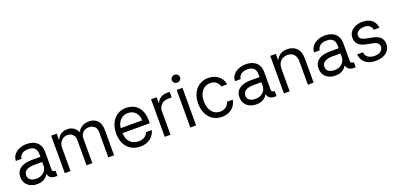

<svg xmlns="http://www.w3.org/2000/svg" viewBox="7 -1679 5404 2621"><g transform="rotate(-20 2709.5 -369.0)"><path d="M237.9 12.1Q186.1 12.1 143.8 -7.8Q101.6 -27.7 76.7 -65.2Q51.8 -102.6 51.8 -155.5Q51.8 -218.4 83.5 -255.3Q115.1 -292.3 166.5 -308.2Q218 -324.2 277.7 -323.9H404.1V-368.6Q404.1 -418.3 375 -449.2Q345.9 -480.1 287.6 -479.4Q219.5 -480.1 186.4 -450.8Q153.4 -421.5 153.4 -386.4L70.3 -385.7Q70.7 -435.7 100.1 -473.5Q129.6 -511.4 178.6 -532.5Q227.6 -553.6 286.2 -553.3Q319.6 -553.6 354.9 -544.9Q390.3 -536.2 420.5 -514.9Q450.6 -493.6 469.3 -456Q487.9 -418.3 487.9 -360.1L487.2 -107.2Q487.2 -89.1 500 -81.5Q512.8 -73.9 533.4 -73.9H534.1V0H512.8Q468.4 0 445 -14.2Q421.5 -28.4 412.8 -46Q404.1 -63.6 404.1 -73.9V-74.6H399.9Q391.7 -57.5 371.8 -37.3Q351.9 -17 318.7 -2.5Q285.5 12.1 237.9 12.1ZM250 -62.5Q300.1 -62.5 334.3 -82Q368.6 -101.6 386 -132.5Q403.4 -163.4 403.4 -197.4V-249.3H293.3Q134.9 -249.3 134.9 -150.6Q134.9 -106.9 167.4 -84.7Q199.9 -62.5 250 -62.5Z M640.6 0V-545.5H721.6V-460.2H728.7Q745.7 -503.9 783.7 -528.2Q821.7 -552.6 875 -552.6Q929 -552.6 965 -528.2Q1001.1 -503.9 1021.3 -460.2H1027Q1047.9 -502.5 1089.8 -527.5Q1131.7 -552.6 1190.3 -552.6Q1263.5 -552.6 1310 -506.9Q1356.5 -461.3 1356.5 -365.1V0H1272.7V-365.1Q1272.7 -425.4 1239.7 -451.3Q1206.7 -477.3 1161.9 -477.3Q1104.4 -477.3 1072.8 -442.6Q1041.2 -408 1041.2 -355.1V0H956V-373.6Q956 -420.1 925.8 -448.7Q895.6 -477.3 848 -477.3Q815.3 -477.3 787.1 -459.9Q758.9 -442.5 741.7 -411.8Q724.4 -381 724.4 -340.9V0Z M1738.6 11.4Q1659.8 11.4 1602.8 -23.6Q1545.8 -58.6 1515.1 -121.6Q1484.4 -184.7 1484.4 -268.5Q1484.4 -352.3 1515.1 -416.4Q1545.8 -480.5 1601 -516.5Q1656.2 -552.6 1730.1 -552.6Q1772.7 -552.6 1814.3 -538.4Q1855.8 -524.1 1889.9 -492.4Q1924 -460.6 1944.2 -408.4Q1964.5 -356.2 1964.5 -279.8V-244.3H1568.5Q1571.4 -157 1618.1 -110.4Q1664.8 -63.9 1738.6 -63.9Q1788 -63.9 1823.2 -84.9Q1858.3 -105.8 1874.3 -147.7H1958.1Q1938.6 -72.8 1880.1 -30.7Q1821.7 11.4 1738.6 11.4ZM1568.5 -316.8H1879.3Q1879.3 -386 1838.8 -431.6Q1798.3 -477.3 1730.1 -477.3Q1682.2 -477.3 1647 -454.9Q1611.9 -432.5 1591.6 -395.8Q1571.4 -359 1568.5 -316.8Z M2092.3 0V-545.5H2173.3V-463.1H2179Q2193.9 -503.6 2233 -528.8Q2272 -554 2321 -554H2365.1V-473H2313.9Q2254.3 -473 2215.2 -436.8Q2176.1 -400.6 2176.1 -345.2V0Z M2464.5 0V-545.5H2548.3V0ZM2507.1 -636.4Q2482.6 -636.4 2465 -653.1Q2447.4 -669.7 2447.4 -693.2Q2447.4 -716.6 2465 -733.3Q2482.6 -750 2507.1 -750Q2531.6 -750 2549.2 -733.3Q2566.8 -716.6 2566.8 -693.2Q2566.8 -669.7 2549.2 -653.1Q2531.6 -636.4 2507.1 -636.4Z M2923.3 11.4Q2846.6 11.4 2791.2 -24.9Q2735.8 -61.1 2706 -124.6Q2676.1 -188.2 2676.1 -269.9Q2676.1 -353 2706.9 -416.7Q2737.6 -480.5 2792.8 -516.5Q2848 -552.6 2921.9 -552.6Q2979.4 -552.6 3025.6 -531.2Q3071.7 -509.9 3101.2 -471.6Q3130.7 -433.2 3137.8 -382.1H3054Q3044.4 -419.4 3011.5 -448.3Q2978.7 -477.3 2923.3 -477.3Q2849.8 -477.3 2804.9 -421.3Q2759.9 -365.4 2759.9 -272.7Q2759.9 -177.9 2804.3 -120.9Q2848.7 -63.9 2923.3 -63.9Q2972.3 -63.9 3007.3 -89.1Q3042.3 -114.3 3054 -159.1H3137.8Q3130.7 -110.8 3102.8 -72.3Q3074.9 -33.7 3029.3 -11.2Q2983.7 11.4 2923.3 11.4Z M3421.2 12.1Q3369.3 12.1 3327.1 -7.8Q3284.8 -27.7 3259.9 -65.2Q3235.1 -102.6 3235.1 -155.5Q3235.1 -218.4 3266.7 -255.3Q3298.3 -292.3 3349.8 -308.2Q3401.3 -324.2 3460.9 -323.9H3587.4V-368.6Q3587.4 -418.3 3558.2 -449.2Q3529.1 -480.1 3470.9 -479.4Q3402.7 -480.1 3369.7 -450.8Q3336.6 -421.5 3336.6 -386.4L3253.6 -385.7Q3253.9 -435.7 3283.4 -473.5Q3312.9 -511.4 3361.9 -532.5Q3410.9 -553.6 3469.5 -553.3Q3502.8 -553.6 3538.2 -544.9Q3573.5 -536.2 3603.7 -514.9Q3633.9 -493.6 3652.5 -456Q3671.2 -418.3 3671.2 -360.1L3670.5 -107.2Q3670.5 -89.1 3683.2 -81.5Q3696 -73.9 3716.6 -73.9H3717.3V0H3696Q3651.6 0 3628.2 -14.2Q3604.8 -28.4 3596.1 -46Q3587.4 -63.6 3587.4 -73.9V-74.6H3583.1Q3574.9 -57.5 3555 -37.3Q3535.2 -17 3502 -2.5Q3468.8 12.1 3421.2 12.1ZM3433.2 -62.5Q3483.3 -62.5 3517.6 -82Q3551.8 -101.6 3569.2 -132.5Q3586.6 -163.4 3586.6 -197.4V-249.3H3476.6Q3318.2 -249.3 3318.2 -150.6Q3318.2 -106.9 3350.7 -84.7Q3383.2 -62.5 3433.2 -62.5Z M3907.7 -328.1V0H3823.9V-545.5H3904.8V-460.2H3911.9Q3931.1 -501.8 3970.2 -527.2Q4009.2 -552.6 4071 -552.6Q4153.8 -552.6 4204.7 -501.8Q4255.7 -451 4255.7 -346.6V0H4171.9V-340.9Q4171.9 -405.2 4138.5 -441.2Q4105.1 -477.3 4046.9 -477.3Q3986.9 -477.3 3947.3 -438.4Q3907.7 -399.5 3907.7 -328.1Z M4570.3 12.1Q4518.5 12.1 4476.2 -7.8Q4433.9 -27.7 4409.1 -65.2Q4384.2 -102.6 4384.2 -155.5Q4384.2 -218.4 4415.8 -255.3Q4447.4 -292.3 4498.9 -308.2Q4550.4 -324.2 4610.1 -323.9H4736.5V-368.6Q4736.5 -418.3 4707.4 -449.2Q4678.3 -480.1 4620 -479.4Q4551.8 -480.1 4518.8 -450.8Q4485.8 -421.5 4485.8 -386.4L4402.7 -385.7Q4403.1 -435.7 4432.5 -473.5Q4462 -511.4 4511 -532.5Q4560 -553.6 4618.6 -553.3Q4652 -553.6 4687.3 -544.9Q4722.7 -536.2 4752.8 -514.9Q4783 -493.6 4801.7 -456Q4820.3 -418.3 4820.3 -360.1L4819.6 -107.2Q4819.6 -89.1 4832.4 -81.5Q4845.2 -73.9 4865.8 -73.9H4866.5V0H4845.2Q4800.8 0 4777.3 -14.2Q4753.9 -28.4 4745.2 -46Q4736.5 -63.6 4736.5 -73.9V-74.6H4732.2Q4724.1 -57.5 4704.2 -37.3Q4684.3 -17 4651.1 -2.5Q4617.9 12.1 4570.3 12.1ZM4582.4 -62.5Q4632.5 -62.5 4666.7 -82Q4701 -101.6 4718.4 -132.5Q4735.8 -163.4 4735.8 -197.4V-249.3H4625.7Q4467.3 -249.3 4467.3 -150.6Q4467.3 -106.9 4499.8 -84.7Q4532.3 -62.5 4582.4 -62.5Z M5355.1 -397.7H5273.4Q5273.4 -409.1 5264.7 -428.6Q5256 -448.2 5232.1 -464.1Q5208.1 -480.1 5161.9 -480.1Q5111.9 -480.1 5077.6 -457.6Q5043.3 -435 5043.3 -399.9Q5043.3 -361.5 5066.9 -345.9Q5090.6 -330.3 5139.2 -320.3L5224.4 -303.3Q5307.9 -286.6 5338.6 -247.9Q5369.3 -209.2 5369.3 -152Q5369.3 -105.1 5343 -68.2Q5316.8 -31.2 5269.4 -9.9Q5221.9 11.4 5158.4 11.4Q5093.4 11.4 5051.8 -7.3Q5010.3 -25.9 4987.2 -53.6Q4964.1 -81.3 4955.3 -110.1Q4946.4 -138.8 4946.7 -159.1H5030.5Q5030.5 -116.1 5066.2 -87.2Q5101.9 -58.2 5166.9 -58.2Q5225.5 -58.2 5256.6 -85.4Q5287.6 -112.6 5287.6 -147.7Q5287.6 -176.1 5269.5 -196.7Q5251.4 -217.3 5201.7 -227.3L5106.5 -246.4Q5030.5 -261.7 4996.1 -297.8Q4961.6 -333.8 4961.6 -395.6Q4961.6 -441.8 4987.7 -477.1Q5013.8 -512.4 5059.1 -532.5Q5104.4 -552.6 5161.9 -552.6Q5222.3 -552.6 5260.3 -534.6Q5298.3 -516.7 5318.7 -490.6Q5339.1 -464.5 5346.9 -438.9Q5354.8 -413.4 5355.1 -397.7Z"/></g></svg>

Font: Inter Zeller
Style: Regular
Weight: 400
Designer: Rasmus Andersson; Joe Bland
Foundry: zeller
Version: Version 3.015;git-dec3a8cb1